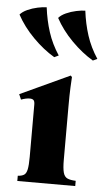

<svg xmlns="http://www.w3.org/2000/svg" viewBox="-71 -806 466 842"><g transform="rotate(5 162.5 -385.0)"><path d="M233 -110Q233 -73 238 -54.5Q243 -36 256 -30Q269 -24 293 -23V0H38V-23Q55 -24 65 -30Q75 -36 79 -54.5Q83 -73 83 -110V-340Q83 -355 77.5 -360Q72 -365 61 -365Q53 -365 43.5 -363Q34 -361 23 -357L13 -380L231 -481L237 -475Q236 -460 234.5 -428.5Q233 -397 233 -349ZM270 -770Q277 -713 293.5 -662Q310 -611 341 -564L322 -555Q273 -584 227.5 -630Q182 -676 154 -728Q165 -741 186 -750.5Q207 -760 230.5 -765Q254 -770 270 -770ZM100 -770Q107 -713 123.5 -662Q140 -611 171 -564L152 -555Q103 -584 57.5 -630Q12 -676 -16 -728Q-5 -741 16 -750.5Q37 -760 60.5 -765Q84 -770 100 -770Z"/></g></svg>

Font: Bona Nova
Style: Bold
Weight: 700
Designer: Mateusz Machalski
Foundry: Capitalics
Version: Version 4.001; ttfautohint (v1.8.3)